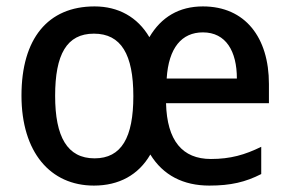

<svg xmlns="http://www.w3.org/2000/svg" viewBox="-20 -569 905 599"><path d="M613 -549C539 -549 483 -516 446 -453C409 -516 349 -549 275 -549C129 -549 47 -448 47 -271C47 -94 137 10 273 10C351 10 412 -23 449 -87C489 -22 552 10 633 10C700 10 746 -1 795 -26V-111C744 -86 699 -73 638 -73C549 -73 501 -130 498 -247H819V-307C819 -452 745 -549 613 -549ZM613 -468C685 -468 719 -409 719 -324H500C506 -420 547 -468 613 -468ZM273 -464C358 -464 396 -399 396 -269C396 -140 359 -75 275 -75C190 -75 152 -142 152 -270C152 -399 188 -464 273 -464Z"/></svg>

Font: Noto Sans Devanagari UI SemiCondensed Medium
Style: Regular
Weight: 500
Width: 4
Designer: Jelle Bosma - Monotype Design Team
Foundry: Monotype Imaging Inc.
Version: Version 2.004